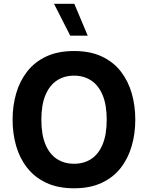

<svg xmlns="http://www.w3.org/2000/svg" viewBox="-20 -988 780 1013"><path d="M370.6 -718.8Q285.2 -718.8 223.9 -689.9Q162.6 -661.1 123.3 -610.6Q84 -560.1 65.2 -494.9Q46.4 -429.7 46.4 -356.4Q46.4 -283.2 65.2 -218Q84 -152.8 123.5 -102.5Q163.1 -52.2 224.4 -23.4Q285.6 5.4 370.6 5.4Q455.6 5.4 516.8 -23.4Q578.1 -52.2 617.2 -102.5Q656.2 -152.8 675 -218Q693.8 -283.2 693.8 -356.4Q693.8 -429.7 675.3 -494.9Q656.7 -560.1 617.7 -610.6Q578.6 -661.1 517.3 -689.9Q456.1 -718.8 370.6 -718.8ZM370.6 -588.9Q422.4 -588.9 461.2 -563.2Q500 -537.6 521.5 -486.1Q543 -434.6 543 -356.4Q543 -278.3 521.7 -226.8Q500.5 -175.3 461.9 -149.7Q423.3 -124 370.6 -124Q318.4 -124 279.5 -149.7Q240.7 -175.3 219.5 -226.8Q198.2 -278.3 198.2 -356.4Q198.2 -434.6 219.7 -486.1Q241.2 -537.6 280 -563.2Q318.8 -588.9 370.6 -588.9ZM442.9 -799.8 372.1 -967.8H265.1L350.6 -799.8Z"/></svg>

Font: Estedad-FD-VF Thin
Style: Regular
Weight: 100
Designer: Amin Abedi
Version: Version 5.0